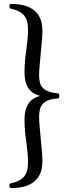

<svg xmlns="http://www.w3.org/2000/svg" viewBox="-20 -800 372 987"><path d="M39 167Q28 167 28 155Q28 143 37 142Q75 134 93.5 118Q112 102 118 81Q124 60 124 38Q124 11 121.5 -17Q119 -45 115 -73Q106 -130 106 -188Q106 -235 125 -265.5Q144 -296 187 -307Q144 -318 125 -348Q106 -378 106 -426Q106 -483 115 -540Q119 -569 121.5 -597Q124 -625 124 -651Q124 -673 118 -694Q112 -715 93.5 -731Q75 -747 37 -755Q28 -758 28 -769Q28 -780 39 -780Q62 -780 89 -775.5Q116 -771 141 -757Q166 -743 182 -715Q198 -687 198 -640Q198 -612 194.5 -581.5Q191 -551 189 -522Q187 -492 184 -464.5Q181 -437 181 -411Q181 -392 186 -372.5Q191 -353 211.5 -338.5Q232 -324 278 -320Q285 -319 285 -307Q285 -294 278 -294Q232 -291 211.5 -276Q191 -261 186 -241Q181 -221 181 -202Q181 -177 184 -149Q187 -121 189 -91Q191 -62 194.5 -32Q198 -2 198 27Q198 74 182 102Q166 130 141 144Q116 158 89 162.5Q62 167 39 167Z"/></svg>

Font: TsukuhouMincho
Style: Regular
Weight: 400
Designer: Iose
Foundry: Typographish
Version: Version 1.001; ttfautohint (v1.8.3)